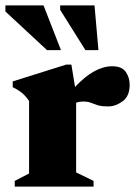

<svg xmlns="http://www.w3.org/2000/svg" viewBox="-32 -690 504 710"><path d="M383 -445Q418.5 -445 433 -424.2Q447.5 -403.5 447.5 -376.5Q447.5 -334.5 421.5 -315.5Q395.5 -296.5 368.5 -296.5Q343 -296.5 329 -301Q315 -305.5 304 -310Q293 -314.5 276 -314.5Q261.5 -314.5 249.5 -310V-52.5L314 -21V0H22.5V-21L75.5 -48.5V-316.5Q62 -336.5 47.2 -348Q32.5 -359.5 15 -367.5V-389L212.5 -451H232L245.5 -368.5Q317 -445 383 -445ZM193.5 -504.5H142L-12 -647.5V-670H129ZM332 -504.5H284L190.5 -653.5V-670H317.5Z"/></svg>

Font: Newsreader 16pt ExtraBold
Style: Regular
Weight: 800
Designer: Hugues Gentile
Foundry: Production Type
Version: Version 1.003; ttfautohint (v1.8.3)